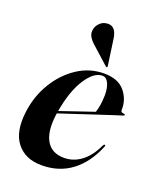

<svg xmlns="http://www.w3.org/2000/svg" viewBox="-127 -734 675 820"><g transform="rotate(20 211.0 -323.5)"><path d="M386.5 -157Q354 -77.5 296.8 -34.2Q239.5 9 160.5 9Q86 9 47 -40.5Q8 -90 20.5 -184.5Q30 -257.5 66.8 -318Q103.5 -378.5 158.8 -414.8Q214 -451 279 -451Q342.5 -451 373 -414.8Q403.5 -378.5 402 -331Q401 -318.5 415.5 -318.5Q421 -318 421.5 -315Q422.5 -312 417 -310Q409.5 -308 379.5 -298.2Q349.5 -288.5 308 -274.8Q266.5 -261 223.5 -246.8Q180.5 -232.5 146.5 -221.5Q146 -218 145.5 -214.5Q135 -137 159.5 -95.2Q184 -53.5 240 -53.5Q282 -53.5 317.5 -79.8Q353 -106 378.5 -160.5Q382 -166.5 385.5 -165.5Q390 -164.5 386.5 -157ZM275 -439.5Q237 -439.5 201 -384.2Q165 -329 148.5 -233Q186.5 -246 230.8 -261.2Q275 -276.5 301 -285Q306 -299 309.2 -318.8Q312.5 -338.5 313 -364.5Q313 -398 303 -418.8Q293 -439.5 275 -439.5ZM266 -599.5 282 -486.5Q282.5 -482 281 -480.5Q278 -478.5 275.5 -481L196.5 -552Q182 -564.5 173.2 -580Q164.5 -595.5 170 -616.5Q173.5 -630 187.2 -643Q201 -656 223 -656Q259.5 -656 266 -599.5Z"/></g></svg>

Font: Fraunces 144pt SemiBold
Style: Italic
Weight: 600
Italic angle: -16°
Version: Version 1.000;[0bf87f6ff]